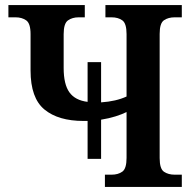

<svg xmlns="http://www.w3.org/2000/svg" viewBox="-20 -734 764 754"><path d="M324 -110V-259Q316 -259 308 -259Q209 -259 154.5 -304Q100 -349 100 -457V-600Q100 -642 83 -654Q66 -666 41 -666H13V-714H313V-666H289Q264 -666 247 -654Q230 -642 230 -600V-467Q230 -403 252.5 -371.5Q275 -340 324 -334V-490H377V-332Q436 -336 477 -355V-600Q477 -642 460.5 -654Q444 -666 418 -666H394V-714H694V-666H666Q641 -666 624 -654.5Q607 -643 607 -601V-113Q607 -71 624 -59.5Q641 -48 666 -48H694V0H392V-48H418Q444 -48 460.5 -60Q477 -72 477 -114V-294Q459 -285 433.5 -277Q408 -269 377 -264V-110Z"/></svg>

Font: Noto Serif SemiCondensed SemiBold
Style: Regular
Weight: 600
Width: 4
Designer: Monotype Design Team
Foundry: Monotype Imaging Inc.
Version: Version 2.013; ttfautohint (v1.8.4.7-5d5b)